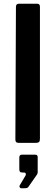

<svg xmlns="http://www.w3.org/2000/svg" viewBox="-20 -762 297 1024"><path d="M193 -22V-726C193 -736.7 188.3 -742 179 -742H80C70 -742 65 -736.3 65 -725L62 -18C62 -11.3 63.5 -6.7 66.5 -4C69.5 -1.3 74.7 0 82 0H170C178.7 0 184.7 -1.5 188 -4.5C191.3 -7.5 193 -13.3 193 -22ZM85 236.5C87 240.2 89.7 242 93 242H109C116.3 242 121.7 241.3 125 240C128.3 238.7 131.3 235.7 134 231L178 168C178 166.7 178.5 165.2 179.5 163.5C180.5 161.8 181 160 181 158V76C181 67.3 176.7 63 168 63H96C87.3 63 83 68 83 78V141C83 147 84.2 151.3 86.5 154C88.8 156.7 93 158 99 158H108C110.7 158 113 158.8 115 160.5C117 162.2 118 164.3 118 167C118 171 116.7 174.7 114 178L85 227C83 229.7 83 232.8 85 236.5Z"/></svg>

Font: Libre Franklin SemiBold
Style: Regular
Weight: 600
Designer: Pablo Impallari, Rodrigo Fuenzalida
Foundry: Impallari Type
Version: Version 1.002; ttfautohint (v1.5)